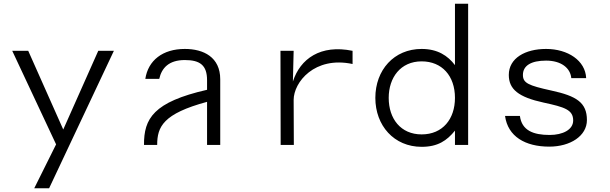

<svg xmlns="http://www.w3.org/2000/svg" viewBox="-20 -770 3240 1020"><path d="M45 -500 278 -3 162 230H241L585 -500H502L316 -82L130 -500Z M752 -351H826C839 -409 877 -451 962 -451C1043 -451 1080 -423 1080 -344V-293C795 -228 744 -140 745 0H815C815 -97 847 -166 1080 -229V0H1150V-349C1150 -466 1062 -510 962 -510C844 -510 767 -449 752 -351Z M1853 -430V-500C1683 -535 1575 -458 1536 -337L1540 -500H1470L1471 0H1541L1540 -239C1540 -333 1651 -473 1853 -430Z M2220 10C2306 10 2354 -23 2397 -76V0H2467V-750H2397V-424C2359 -474 2305 -510 2220 -510C2073 -510 1974 -398 1974 -250C1974 -103 2073 10 2220 10ZM2045 -250C2045 -358 2108 -444 2220 -444C2328 -444 2397 -367 2397 -250C2397 -138 2332 -56 2220 -56C2109 -56 2045 -139 2045 -250Z M2881 -510C2770 -510 2683 -461 2683 -372C2683 -296 2734 -254 2868 -225C2979 -201 3025 -187 3025 -130C3025 -81 2970 -53 2900 -53C2813 -53 2752 -77 2742 -154H2663C2678 -45 2770 9 2898 9C3010 9 3098 -48 3098 -132C3098 -225 3043 -260 2909 -289C2786 -316 2758 -329 2758 -372C2758 -421 2801 -448 2881 -448C2961 -448 3010 -409 3015 -355H3094C3090 -448 2997 -510 2881 -510Z"/></svg>

Font: altertype_V2
Style: Regular
Weight: 400
Designer: Simon Renaud
Version: Version 2.001;Glyphs 3.1.2 (3151)